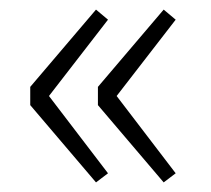

<svg xmlns="http://www.w3.org/2000/svg" viewBox="-20 -452 440 400"><path d="M180 -72 43 -233V-271L180 -432L205 -411L82 -252L205 -91ZM321 -72 184 -233V-271L321 -432L346 -411L223 -252L346 -91Z"/></svg>

Font: Giro Light
Style: Regular
Weight: 300
Designer: Paul D. Hunt
Foundry: Adobe Systems Incorporated
Version: Version 1.000;PS 1.0;hotconv 1.0.88;makeotf.lib2.5.647800